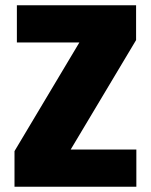

<svg xmlns="http://www.w3.org/2000/svg" viewBox="-20 -708 572 728"><path d="M35 0V-135L281 -547H44V-688H496V-556L248 -141H497V0Z"/></svg>

Font: Saira SemiCondensed ExtraBold
Style: Regular
Weight: 800
Width: 4
Designer: Hector Gatti with collaboration of the Omnibus-Type team
Foundry: Omnibus-Type
Version: Version 1.101